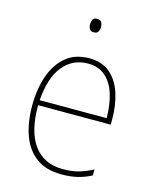

<svg xmlns="http://www.w3.org/2000/svg" viewBox="-111 -796 703 881"><g transform="rotate(15 240.5 -356.0)"><path d="M253 -538Q315 -538 353 -504.5Q391 -471 408.5 -416Q426 -361 426 -295V-269H81Q80 -146 127.5 -80.5Q175 -15 266 -15Q306 -15 337 -23Q368 -31 407 -51V-23Q375 -6 341.5 2Q308 10 266 10Q192 10 145.5 -24.5Q99 -59 77 -120Q55 -181 55 -261Q55 -338 76.5 -401Q98 -464 142 -501Q186 -538 253 -538ZM253 -513Q181 -513 135.5 -457.5Q90 -402 82 -293H400Q400 -356 384.5 -406Q369 -456 336.5 -484.5Q304 -513 253 -513ZM240 -722Q257 -722 262 -712Q267 -702 267 -690Q267 -677 261.5 -667.5Q256 -658 240 -658Q226 -658 220.5 -667.5Q215 -677 215 -690Q215 -702 220 -712Q225 -722 240 -722Z"/></g></svg>

Font: Noto Sans Lao UI SemCond Thin
Style: Regular
Weight: 100
Width: 4
Designer: Monotype Design Team
Foundry: Monotype Imaging Inc.
Version: Version 2.000; ttfautohint (v1.8.4.7-5d5b)